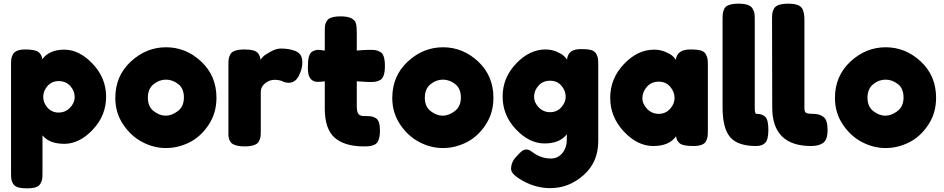

<svg xmlns="http://www.w3.org/2000/svg" viewBox="-20 -796 5135 1044"><path d="M40 143V-441Q40 -464 41.5 -475Q43 -486 50 -500Q64 -527 117 -527Q170 -527 188.5 -513.5Q207 -500 210 -474Q248 -526 329.5 -526Q411 -526 484 -449Q557 -372 557 -270Q557 -168 484.5 -91Q412 -14 330 -14Q248 -14 211 -60V142Q211 165 209.5 176Q208 187 200.5 201.5Q193 216 175 222Q157 228 126 228Q95 228 76.5 222Q58 216 50.5 202Q43 188 41.5 177Q40 166 40 143ZM238 -328Q215 -301 215 -269Q215 -237 238.5 -210.5Q262 -184 298.5 -184Q335 -184 360.5 -210Q386 -236 386 -269Q386 -302 362 -328.5Q338 -355 299.5 -355Q261 -355 238 -328Z M1157 -264Q1157 -181 1114 -116.5Q1071 -52 1009.5 -21.5Q948 9 882 9Q816 9 754 -23.5Q692 -56 649.5 -119.5Q607 -183 607 -263Q607 -383 691 -461Q775 -539 883 -539Q991 -539 1074 -461.5Q1157 -384 1157 -264ZM816 -191.5Q848 -167 881 -167Q914 -167 947 -192Q980 -217 980 -266Q980 -315 949 -339Q918 -363 882 -363Q846 -363 815 -338Q784 -313 784 -264.5Q784 -216 816 -191.5Z M1550 -346Q1532 -346 1515.5 -354Q1499 -362 1472 -362Q1445 -362 1421.5 -343Q1398 -324 1398 -297V-87Q1398 -64 1396.5 -52.5Q1395 -41 1387 -26Q1372 0 1309 0Q1261 0 1240 -17Q1224 -31 1222 -60Q1222 -70 1222 -89V-440Q1222 -463 1223.5 -474.5Q1225 -486 1232 -500Q1246 -527 1310 -527Q1370 -527 1385 -504Q1396 -488 1396 -471Q1401 -478 1410.5 -488Q1420 -498 1451 -515Q1482 -532 1505.5 -532Q1529 -532 1545 -529.5Q1561 -527 1580 -521Q1599 -515 1611.5 -500.5Q1624 -486 1624 -454Q1624 -422 1605 -384Q1586 -346 1550 -346Z M1985 -350 1920 -354V-216Q1920 -189 1928.5 -177Q1937 -165 1960.5 -165Q1984 -165 1996.5 -163.5Q2009 -162 2023 -154Q2046 -141 2046 -87Q2046 -24 2018 -10Q2003 -3 1991.5 -1.5Q1980 0 1958 0Q1854 0 1800 -47Q1746 -94 1746 -206V-354Q1727 -351 1705 -351Q1683 -351 1668.5 -368Q1654 -385 1654 -426Q1654 -467 1659 -485.5Q1664 -504 1673 -512Q1689 -525 1713 -525L1746 -521V-624Q1746 -647 1747.5 -658Q1749 -669 1757 -682Q1770 -707 1834 -707Q1902 -707 1915 -670Q1920 -654 1920 -619V-521Q1964 -525 1986.5 -525Q2009 -525 2020.5 -523.5Q2032 -522 2047 -514Q2073 -501 2073 -437Q2073 -374 2046 -360Q2031 -353 2019.5 -351.5Q2008 -350 1985 -350Z M2663 -264Q2663 -181 2620 -116.5Q2577 -52 2515.5 -21.5Q2454 9 2388 9Q2322 9 2260 -23.5Q2198 -56 2155.5 -119.5Q2113 -183 2113 -263Q2113 -383 2197 -461Q2281 -539 2389 -539Q2497 -539 2580 -461.5Q2663 -384 2663 -264ZM2322 -191.5Q2354 -167 2387 -167Q2420 -167 2453 -192Q2486 -217 2486 -266Q2486 -315 2455 -339Q2424 -363 2388 -363Q2352 -363 2321 -338Q2290 -313 2290 -264.5Q2290 -216 2322 -191.5Z M3062 -66Q3024 -16 2941 -16Q2858 -16 2785.5 -92.5Q2713 -169 2713 -271Q2713 -373 2786 -450Q2859 -527 2946 -527Q2980 -527 3008 -514.5Q3036 -502 3046.5 -491.5Q3057 -481 3063 -472Q3066 -500 3083.5 -514.5Q3101 -529 3140 -529Q3179 -529 3197 -523Q3215 -517 3222.5 -502.5Q3230 -488 3231.5 -477Q3233 -466 3233 -443V-29Q3233 86 3153 156.5Q3073 227 2973 227Q2897 227 2828 190Q2759 153 2759 123Q2759 84 2789 54Q2808 33 2818.5 25Q2829 17 2843 17Q2857 17 2872 29Q2920 66 2976 66Q3014 66 3038 36Q3062 6 3062 -36ZM2884 -270.5Q2884 -238 2909.5 -212Q2935 -186 2971.5 -186Q3008 -186 3032 -212.5Q3056 -239 3056 -270.5Q3056 -302 3033 -329.5Q3010 -357 2971 -357Q2932 -357 2908 -330Q2884 -303 2884 -270.5Z M3655 -471Q3661 -527 3734 -527Q3773 -527 3792 -521Q3811 -515 3818.5 -500Q3826 -485 3827.5 -473.5Q3829 -462 3829 -439V-89Q3829 -66 3827.5 -54.5Q3826 -43 3819 -28Q3805 -2 3750.5 -2Q3696 -2 3677.5 -15.5Q3659 -29 3656 -55Q3619 -2 3532.5 -2Q3446 -2 3372 -81Q3298 -160 3298 -264.5Q3298 -369 3372.5 -447.5Q3447 -526 3536 -526Q3570 -526 3598 -514Q3626 -502 3637 -491.5Q3648 -481 3655 -471ZM3473 -263Q3473 -230 3499 -203.5Q3525 -177 3562 -177Q3599 -177 3623.5 -204Q3648 -231 3648 -263.5Q3648 -296 3624.5 -324Q3601 -352 3561.5 -352Q3522 -352 3497.5 -324Q3473 -296 3473 -263Z M4093 -177Q4126 -177 4142 -160Q4158 -143 4158 -90Q4158 -37 4141 -19.5Q4124 -2 4092 -2Q3991 -2 3950 -50.5Q3909 -99 3909 -212V-689Q3909 -712 3910.5 -723.5Q3912 -735 3919 -750Q3933 -776 3997 -776Q4058 -776 4073 -748Q4081 -734 4082.5 -722.5Q4084 -711 4084 -688V-208Q4084 -177 4093 -177ZM4391 -2Q4179 -2 4179 -212L4178 -689Q4178 -712 4179.5 -723.5Q4181 -735 4189 -750Q4204 -776 4267 -776Q4328 -776 4343 -748Q4354 -726 4354 -688V-208Q4354 -189 4362 -183Q4370 -177 4403 -177Q4436 -177 4458 -160Q4480 -143 4480 -90Q4480 -37 4456.5 -19.5Q4433 -2 4391 -2Z M5070 -264Q5070 -181 5027 -116.5Q4984 -52 4922.5 -21.5Q4861 9 4795 9Q4729 9 4667 -23.5Q4605 -56 4562.5 -119.5Q4520 -183 4520 -263Q4520 -383 4604 -461Q4688 -539 4796 -539Q4904 -539 4987 -461.5Q5070 -384 5070 -264ZM4729 -191.5Q4761 -167 4794 -167Q4827 -167 4860 -192Q4893 -217 4893 -266Q4893 -315 4862 -339Q4831 -363 4795 -363Q4759 -363 4728 -338Q4697 -313 4697 -264.5Q4697 -216 4729 -191.5Z"/></svg>

Font: Fredoka One
Style: Regular
Weight: 400
Version: Version 1.001;April 7, 2020;FontCreator 12.0.0.2522 64-bit